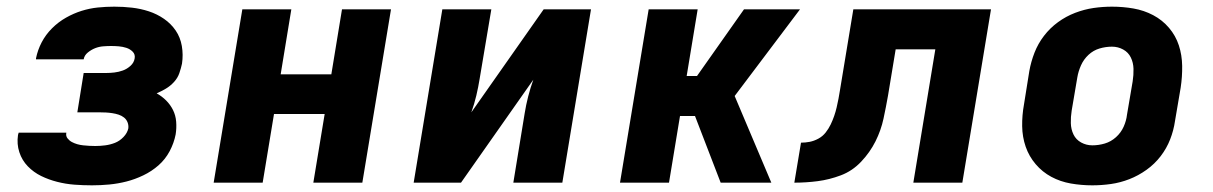

<svg xmlns="http://www.w3.org/2000/svg" viewBox="-20 -548 3640 576"><path d="M256 8Q229 8 203 6Q177 4 151.5 -2.5Q126 -9 103.5 -20Q81 -31 63.5 -49Q46 -67 38 -91.5Q30 -116 34 -143L36 -150H179Q177 -140 182.5 -133Q188 -126 195.5 -122Q203 -118 211.5 -115.5Q220 -113 229.5 -112Q239 -111 248 -110.5Q257 -110 266 -110Q281 -110 296 -112Q311 -114 325 -119.5Q339 -125 350.5 -137Q362 -149 365 -163Q366 -173 362.5 -181.5Q359 -190 352 -195.5Q345 -201 336 -204Q327 -207 317 -208.5Q307 -210 298 -210.5Q289 -211 279 -211H212L231 -329H298Q310 -329 323 -330.5Q336 -332 348.5 -336.5Q361 -341 371.5 -350.5Q382 -360 384 -373Q386 -385 378 -393Q370 -401 359 -404.5Q348 -408 336.5 -409Q325 -410 313 -410Q302 -410 289.5 -409Q277 -408 265.5 -403.5Q254 -399 243.5 -390.5Q233 -382 231 -370H88V-373Q93 -398 105 -421Q117 -444 136 -463Q155 -482 178 -495Q201 -508 225 -515.5Q249 -523 273.5 -525.5Q298 -528 323 -528Q350 -528 376 -525Q402 -522 426.5 -514Q451 -506 472 -491.5Q493 -477 507 -456.5Q521 -436 525.5 -410Q530 -384 526 -357Q523 -343 518 -328.5Q513 -314 502 -302Q491 -290 477.5 -282Q464 -274 450 -268Q466 -259 478.5 -246.5Q491 -234 499 -218Q507 -202 508.5 -183Q510 -164 507 -145Q502 -119 489 -94.5Q476 -70 455.5 -52Q435 -34 410 -22Q385 -10 359.5 -3.5Q334 3 308 5.5Q282 8 256 8Z M621 0 707 -520H854L822 -325H974L1006 -520H1153L1067 0H920L954 -206H802L768 0Z M1221 0 1307 -520H1454L1419 -312Q1415 -287 1409 -261.5Q1403 -236 1394 -211L1611 -520H1753L1667 0H1520L1554 -208Q1558 -233 1564.5 -258.5Q1571 -284 1580 -309L1363 0Z M2142 0 2065 -200H2020L1987 0H1840L1926 -520H2073L2040 -320H2071L2212 -520H2380L2184 -260L2294 0Z M2363 0 2383 -120Q2396 -120 2409 -122.5Q2422 -125 2435 -132Q2448 -139 2457 -150.5Q2466 -162 2472 -174.5Q2478 -187 2482.5 -200Q2487 -213 2490 -226Q2493 -239 2495.5 -252Q2498 -265 2500 -278L2540 -520H2953L2867 0H2720L2786 -400H2667L2644 -261Q2638 -227 2630.5 -192Q2623 -157 2606.5 -124Q2590 -91 2563.5 -63Q2537 -35 2502.5 -22Q2468 -9 2433 -4.5Q2398 0 2363 0Z M3257 8Q3224 8 3192.5 2.5Q3161 -3 3134 -17.5Q3107 -32 3087 -55.5Q3067 -79 3057 -108Q3047 -137 3046.5 -169.5Q3046 -202 3052 -235L3068 -335Q3073 -363 3083.5 -390Q3094 -417 3112 -440.5Q3130 -464 3154 -481.5Q3178 -499 3205.5 -509.5Q3233 -520 3260.5 -524Q3288 -528 3316 -528Q3349 -528 3380.5 -522.5Q3412 -517 3439.5 -502.5Q3467 -488 3487 -464.5Q3507 -441 3516.5 -412Q3526 -383 3526.5 -350.5Q3527 -318 3522 -285L3505 -185Q3501 -157 3490.5 -130Q3480 -103 3462 -79.5Q3444 -56 3419.5 -38.5Q3395 -21 3368 -10.5Q3341 0 3313 4Q3285 8 3257 8ZM3257 -112Q3276 -112 3294.5 -117.5Q3313 -123 3328 -136.5Q3343 -150 3351 -168Q3359 -186 3361 -204L3378 -304Q3381 -323 3380.5 -341.5Q3380 -360 3372.5 -375.5Q3365 -391 3349.5 -399.5Q3334 -408 3316 -408Q3297 -408 3278.5 -402.5Q3260 -397 3245.5 -383.5Q3231 -370 3223 -352Q3215 -334 3212 -316L3195 -216Q3192 -197 3192.5 -178.5Q3193 -160 3200.5 -144.5Q3208 -129 3223.5 -120.5Q3239 -112 3257 -112Z"/></svg>

Font: Iosevka Heavy Extended Oblique
Style: Regular
Weight: 900
Width: 7
Italic angle: -9°
Monospace: yes
Designer: Belleve Invis
Foundry: Belleve Invis
Version: Version 32.5.0; ttfautohint (v1.8.4)